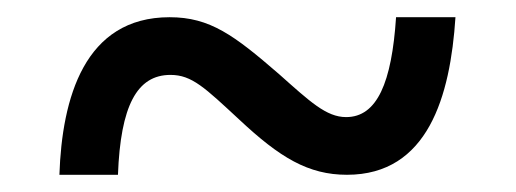

<svg xmlns="http://www.w3.org/2000/svg" viewBox="-20 -468 599 223"><path d="M49 -265H117C120 -345 139 -381 178 -381C203 -381 218 -366 258 -329C305 -285 338 -265 383 -265C477 -265 503 -356 509 -448H440C435 -372 418 -332 382 -332C359 -332 340 -350 304 -382C252 -427 224 -448 177 -448C78 -448 52 -354 49 -265Z"/></svg>

Font: Noto Serif Tamil SemiBold
Style: Italic
Weight: 600
Italic angle: -12°
Designer: Indian Type Foundry, Tom Grace, and the Monotype Design Team
Foundry: Monotype Imaging Inc.
Version: Version 2.003